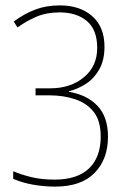

<svg xmlns="http://www.w3.org/2000/svg" viewBox="-20 -681 491 713"><path d="M368 -507Q368 -459 349.5 -425Q331 -391 301 -371Q271 -351 236 -342V-340Q303 -329 342 -288Q381 -247 381 -173Q381 -90 331.5 -39Q282 12 184 12Q145 12 104 5Q63 -2 29 -17V-45Q60 -32 97.5 -23Q135 -14 183 -14Q267 -14 310.5 -55.5Q354 -97 354 -174Q354 -231 329 -264Q304 -297 260.5 -312Q217 -327 162 -327H112V-353H166Q242 -353 291.5 -394Q341 -435 341 -503Q341 -570 303 -602.5Q265 -635 201 -635Q153 -635 115.5 -619Q78 -603 45 -579L31 -601Q70 -630 111 -645.5Q152 -661 202 -661Q277 -661 322.5 -621Q368 -581 368 -507Z"/></svg>

Font: Noto Sans Telugu Condensed Thin
Style: Regular
Weight: 100
Width: 3
Designer: Jelle Bosma - Monotype Design Team
Foundry: Monotype Imaging Inc.
Version: Version 2.005; ttfautohint (v1.8.4.7-5d5b)